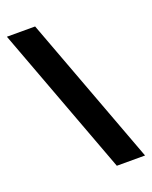

<svg xmlns="http://www.w3.org/2000/svg" viewBox="-135 -789 684 863"><g transform="rotate(-20 206.5 -357.0)"><path d="M407 0H272L6 -714H141Z"/></g></svg>

Font: Noto Sans Adlam Unjoined New
Style: Bold
Weight: 700
Designer: Mark Jamra, Neil Patel
Foundry: JamraPatel LLC
Version: Version 3.000